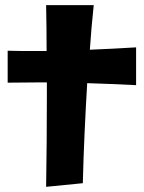

<svg xmlns="http://www.w3.org/2000/svg" viewBox="-20 -703 560 746"><path d="M508.8 -372.1Q461.4 -374.5 413.8 -376.5Q366.2 -378.4 318.8 -379.9Q313 -282.7 308.6 -186Q304.2 -89.4 301.8 8.8L159.2 22.9Q162.1 -155.8 162.1 -331.1V-382.8H127Q97.7 -382.8 68.4 -382.3Q39.1 -381.8 9.8 -381.8V-505.9Q22.5 -505.9 35.4 -505.4Q48.3 -504.9 62 -504.9H161.1Q161.1 -550.3 160.6 -594.5Q160.2 -638.7 159.2 -683.1H344.2Q339.4 -639.2 335.7 -595.9Q332 -552.7 329.1 -509.8Q374.5 -511.7 418.7 -513.9Q462.9 -516.1 508.8 -519Z"/></svg>

Font: Galindo
Style: Regular
Weight: 400
Version: Version 1.000